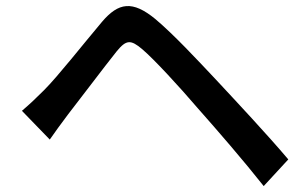

<svg xmlns="http://www.w3.org/2000/svg" viewBox="-20 -665 1040 648"><path d="M54 -291 148 -194C164 -217 187 -249 209 -278C252 -333 330 -437 374 -492C406 -531 421 -532 460 -499C500 -465 584 -374 649 -298C712 -227 802 -123 870 -37L953 -127C881 -212 777 -323 710 -395C646 -463 567 -548 504 -601C427 -664 380 -657 324 -591C259 -514 176 -408 129 -361C101 -333 81 -314 54 -291Z"/></svg>

Font: Genne Gothic Medium
Style: Regular
Weight: 500
Designer: Ryoko NISHIZUKA (kana & ideographs); Paul D. Hunt (Latin, Greek & Cyrillic); Wenlong ZHANG (bopomofo); Sandoll Communica
Foundry: Adobe Systems Incorporated
Version: Version 1.004;PS 1.004;hotconv 16.6.51;makeotf.lib2.5.65220